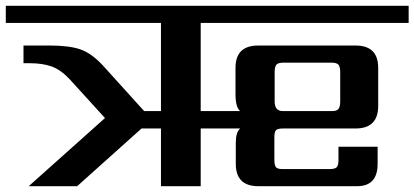

<svg xmlns="http://www.w3.org/2000/svg" viewBox="-40 -642 1429 662"><path d="M907 -393V-292Q907 -259 935 -259H1106Q1121 -259 1127 -266.5Q1133 -274 1133 -292V-393Q1133 -412 1127 -419Q1121 -426 1102 -426H938Q919 -426 913 -419Q907 -412 907 -393ZM652 -563V-259H788Q772 -272 772 -317V-408Q772 -485 850 -485H1186Q1264 -485 1264 -408V-277Q1264 -199 1186 -199H936Q918 -199 912 -193.5Q906 -188 906 -170V-92Q906 -73 911 -66Q916 -59 935 -59H1096Q1114 -59 1120.5 -65Q1127 -71 1127 -89V-136H1262V-77Q1262 0 1191 0H851Q773 0 773 -77V-150Q773 -186 788 -199H652V0H515V-199H448L226 0H59L322 -235L200 -369Q169 -402 137.5 -413Q106 -424 64 -424H41V-485H132Q198 -485 236.5 -472Q275 -459 315 -416L457 -259H515V-563H-20V-622H1369V-563Z"/></svg>

Font: Sarpanch SemiBold
Style: Regular
Weight: 600
Designer: Manushi Parikh (Devanagari and Latin), Jyotish Sonowal (Devanagari)
Foundry: Indian Type Foundry
Version: Version 2.004;PS 1.0;hotconv 1.0.78;makeotf.lib2.5.61930; tt